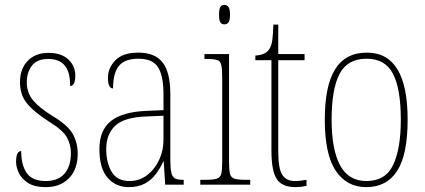

<svg xmlns="http://www.w3.org/2000/svg" viewBox="-20 -758 1746 788"><path d="M168 10Q122 10 95.5 -7Q69 -24 57.5 -48Q46 -72 46 -94Q46 -138 67 -138Q67 -80 90 -47.5Q113 -15 168 -15Q218 -15 244.5 -45Q271 -75 271 -130Q271 -164 255 -193.5Q239 -223 184 -257Q138 -287 111.5 -311.5Q85 -336 73.5 -361.5Q62 -387 62 -421Q62 -475 93.5 -508Q125 -541 179 -541Q232 -541 260.5 -514Q289 -487 289 -449Q289 -405 268 -405Q268 -463 245.5 -489.5Q223 -516 178 -516Q132 -516 111 -488.5Q90 -461 90 -420Q90 -377 116 -346Q142 -315 194 -283Q258 -245 278.5 -208.5Q299 -172 299 -127Q299 -64 263.5 -27Q228 10 168 10Z M508 10Q455 10 421.5 -28.5Q388 -67 388 -146Q388 -224 435.5 -261.5Q483 -299 582 -303L651 -306V-371Q651 -446 629 -481.5Q607 -517 548 -517Q492 -517 468 -487.5Q444 -458 444 -395Q423 -395 423 -439Q423 -479 453.5 -510.5Q484 -542 548 -542Q616 -542 647.5 -501.5Q679 -461 679 -372V-105Q679 -68 683 -50Q687 -32 698 -26Q709 -20 730 -20H734V0H658L652 -95H650Q638 -68 620 -44Q602 -20 575 -5Q548 10 508 10ZM511 -15Q552 -15 583.5 -39Q615 -63 633 -101.5Q651 -140 651 -185V-283L581 -280Q490 -277 453 -242Q416 -207 416 -146Q416 -90 438.5 -52.5Q461 -15 511 -15Z M901 -658Q890 -658 884.5 -666Q879 -674 879 -698Q879 -721 884.5 -729.5Q890 -738 901 -738Q911 -738 917.5 -729.5Q924 -721 924 -698Q924 -674 917.5 -666Q911 -658 901 -658ZM802 0V-20H822Q854 -20 869 -24.5Q884 -29 888 -44.5Q892 -60 892 -95V-437Q892 -473 888.5 -490Q885 -507 871.5 -511.5Q858 -516 828 -516H819V-536H920V-95Q920 -60 924 -44.5Q928 -29 942.5 -24.5Q957 -20 989 -20H1007V0Z M1192 10Q1138 10 1116 -23Q1094 -56 1094 -141V-511H1028V-530Q1066 -532 1082 -552Q1094 -567 1097.5 -592.5Q1101 -618 1102 -657H1122V-536H1230V-511H1122V-138Q1122 -66 1138.5 -40.5Q1155 -15 1190 -15Q1203 -15 1213.5 -16.5Q1224 -18 1238 -20V5Q1213 10 1192 10Z M1483 10Q1403 10 1358 -57Q1313 -124 1313 -267Q1313 -406 1355.5 -474Q1398 -542 1486 -542Q1653 -542 1653 -267Q1653 -123 1610 -56.5Q1567 10 1483 10ZM1484 -15Q1562 -15 1593.5 -81Q1625 -147 1625 -267Q1625 -393 1593 -455Q1561 -517 1485 -517Q1406 -517 1373.5 -454.5Q1341 -392 1341 -267Q1341 -145 1375.5 -80Q1410 -15 1484 -15Z"/></svg>

Font: Noto Serif Ethiopic Condensed Thin
Style: Regular
Weight: 100
Width: 3
Designer: Monotype Design Team
Foundry: Monotype Imaging Inc.
Version: Version 2.102; ttfautohint (v1.8.4.7-5d5b)